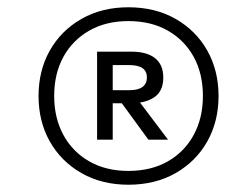

<svg xmlns="http://www.w3.org/2000/svg" viewBox="-20 -698 639 528"><path d="M333 -190Q260 -190 204 -222Q148 -254 117 -309Q86 -364 86 -434Q86 -504 117 -559Q148 -614 204 -646Q260 -678 333 -678Q407 -678 463 -646Q519 -614 550 -559Q581 -504 581 -434Q581 -364 550 -309Q519 -254 463 -222Q407 -190 333 -190ZM333 -228Q396 -228 442 -254.5Q488 -281 513 -327.5Q538 -374 538 -434Q538 -495 513 -541Q488 -587 442 -613.5Q396 -640 333 -640Q271 -640 225 -613.5Q179 -587 154 -541Q129 -495 129 -434Q129 -374 154 -327.5Q179 -281 225 -254.5Q271 -228 333 -228ZM247 -314V-556H340Q384 -556 406.5 -538Q429 -520 429 -485Q429 -454 412.5 -437.5Q396 -421 365 -416L442 -314H388L315 -414H290V-314ZM290 -450H336Q360 -450 372 -459Q384 -468 384 -485Q384 -502 372 -510.5Q360 -519 336 -519H290Z"/></svg>

Font: Gantari
Style: Italic
Weight: 400
Italic angle: -10°
Designer: Anugrah Pasau
Foundry: Lafontype
Version: Version 1.000; ttfautohint (v1.8.3)